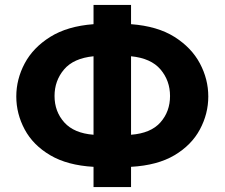

<svg xmlns="http://www.w3.org/2000/svg" viewBox="-20 -758 910 778"><path d="M359 0V-82Q253 -88 183.5 -129Q114 -170 80 -233.5Q46 -297 46 -367Q46 -437 80 -501Q114 -565 183.5 -608.5Q253 -652 359 -660V-738H511V-660Q618 -652 687 -608.5Q756 -565 790 -501Q824 -437 824 -367Q824 -297 790 -233.5Q756 -170 687 -129Q618 -88 511 -82V0ZM359 -212V-530Q278 -522 239.5 -476.5Q201 -431 201 -369Q201 -306 240.5 -262Q280 -218 359 -212ZM511 -212Q591 -218 630 -262Q669 -306 669 -369Q669 -431 630.5 -476.5Q592 -522 511 -530Z"/></svg>

Font: Ubuntu Sans ExtraBold
Style: Regular
Weight: 800
Designer: Dalton Maag Ltd
Foundry: Dalton Maag Ltd
Version: Version 1.006; ttfautohint (v1.8.4.7-5d5b)